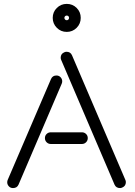

<svg xmlns="http://www.w3.org/2000/svg" viewBox="-20 -936 694 987"><path d="M395 -844.2Q395 -814 374 -793Q353 -772 323.2 -772Q293 -772 272 -793.2Q251 -814.5 251 -844.2Q251 -874 272 -895Q293 -916 323.2 -916Q353.5 -916 374.3 -895Q395 -874 395 -844.2ZM323.2 -856Q317.9 -856 314.5 -852.5Q311 -849.1 311 -844.2Q311 -838.9 314.7 -835.4Q318.4 -832 323.2 -832Q328.1 -832 331.5 -835.4Q335 -838.9 335 -844.2Q335 -849.6 331.5 -852.8Q328.1 -856 323.2 -856ZM568.8 13.2 294.9 -627Q292 -632.8 292 -639.2Q292 -659.2 310.1 -667Q315.9 -669.9 321.8 -669.9Q342.3 -669.9 350.1 -651.9L624 -12.2Q627 -6.3 627 0Q627 20 608.9 27.8Q603 30.8 597.2 30.8Q576.7 30.8 568.8 13.2ZM20 -12.2 242.2 -529.8Q250 -547.9 270 -547.9Q283.2 -547.9 291.5 -538.8Q299.8 -529.8 299.8 -518.1Q299.8 -510.7 296.9 -504.9L75.2 13.2Q67.4 30.8 46.9 30.8Q33.7 30.8 25.4 21.7Q17.1 12.7 17.1 1Q17.1 -6.3 20 -12.2ZM241.2 -255.9H400.9Q413.6 -255.9 422.4 -247.3Q431.2 -238.8 431.2 -226.1Q431.2 -213.4 422.4 -204.6Q413.6 -195.8 400.9 -195.8H241.2Q228.5 -195.8 219.7 -204.6Q210.9 -213.4 210.9 -226.1Q210.9 -238.8 219.7 -247.3Q228.5 -255.9 241.2 -255.9Z"/></svg>

Font: Beon
Style: Regular
Weight: 400
Designer: BSozoo
Foundry: BSozoo
Version: Version 1.001;PS 001.001;hotconv 1.0.70;makeotf.lib2.5.58329